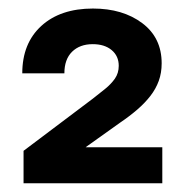

<svg xmlns="http://www.w3.org/2000/svg" viewBox="-20 -852 435 450"><path d="M35.2 -422.4V-498.5L197.3 -620.6Q212.4 -632.3 226.3 -643.6Q240.2 -654.8 249.3 -667.7Q258.3 -680.7 258.3 -697.8Q258.3 -720.7 241.7 -734.6Q225.1 -748.5 197.3 -748.5Q167 -748.5 148.9 -730.7Q130.9 -712.9 130.9 -680.2H32.2Q32.2 -750.5 76.9 -791.3Q121.6 -832 197.8 -832Q267.6 -832 313.2 -797.9Q358.9 -763.7 358.9 -703.6Q358.9 -681.2 352.1 -662.4Q345.2 -643.6 332.5 -627.2Q319.8 -610.8 301.8 -595.2Q283.7 -579.6 260.7 -564L181.2 -507.3V-506.8H360.4V-422.4Z"/></svg>

Font: Inter Cardless Display
Style: Bold
Weight: 700
Designer: Rasmus Andersson
Foundry: rsms
Version: Version 4.001;git-9221beed3